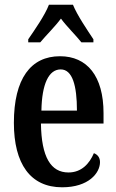

<svg xmlns="http://www.w3.org/2000/svg" viewBox="-20 -786 495 816"><path d="M100 -619V-606H151C176 -636 214 -673 239 -707C263 -674 305 -633 326 -606H377V-619C352 -657 308 -721 290 -766H188C171 -721 126 -657 100 -619ZM244 10C357 10 405 -51 405 -97C405 -118 393 -130 379 -135C360 -90 326 -53 271 -53C196 -53 156 -118 154 -261H420V-305C420 -463 350 -547 235 -547C111 -547 39 -452 39 -264C39 -90 109 10 244 10ZM307 -316H156C158 -429 187 -491 238 -491C288 -491 307 -422 307 -316Z"/></svg>

Font: Noto Serif Hebrew ExtraCondensed SemiBold
Style: Regular
Weight: 600
Width: 2
Designer: Monotype Design Team
Foundry: Monotype Imaging Inc.
Version: Version 2.004